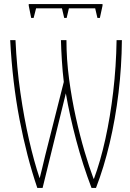

<svg xmlns="http://www.w3.org/2000/svg" viewBox="-20 -911 640 942"><path d="M133 -823 121 -883V-891H483V-883L470 -823H458L447 -870H318L307 -823H295L284 -870H157L145 -823ZM163 11Q111 -142 76 -324Q41 -506 30 -714H56Q62 -582 80 -457Q98 -332 122.5 -225Q147 -118 174 -38H175Q180 -58 186 -82Q192 -106 202 -149L293 -509Q287 -559 283.5 -615Q280 -671 279 -714H306Q306 -620 319 -523Q332 -426 352 -335.5Q372 -245 395 -167.5Q418 -90 439 -34H441Q473 -120 497 -229Q521 -338 535.5 -461.5Q550 -585 552 -714H578Q577 -584 561.5 -455.5Q546 -327 518 -208.5Q490 -90 451 11H429Q386 -102 354 -222.5Q322 -343 303 -453L189 11Z"/></svg>

Font: Noto Sans Mono Thin
Style: Regular
Weight: 100
Designer: Monotype Design Team
Foundry: Monotype Imaging Inc.
Version: Version 2.014